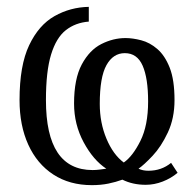

<svg xmlns="http://www.w3.org/2000/svg" viewBox="-20 -530 573 560"><path d="M498 -26Q479 -10 454.5 -0.5Q430 9 405 9Q367 9 337 -6Q318 1 296 5.5Q274 10 248 10Q183 10 135.5 -21Q88 -52 62.5 -108Q37 -164 37 -238Q37 -339 65 -398Q93 -457 139 -483Q185 -509 239 -510V-467Q200 -464 172 -442Q144 -420 129 -371Q114 -322 114 -238Q114 -34 250 -34Q260 -34 271.5 -35.5Q283 -37 290 -38Q252 -63 224 -115Q196 -167 196 -228Q196 -300 218.5 -342Q241 -384 275.5 -401.5Q310 -419 346 -419Q367 -419 392 -412.5Q417 -406 439 -387Q461 -368 475 -332.5Q489 -297 489 -238Q489 -185 469.5 -143.5Q450 -102 425 -75.5Q400 -49 384 -38Q396 -32 413 -32Q451 -32 479 -55ZM271 -227Q271 -172 290.5 -125.5Q310 -79 341 -56Q367 -74 389.5 -119Q412 -164 412 -234Q412 -302 396 -338.5Q380 -375 344 -375Q310 -375 290.5 -340Q271 -305 271 -227Z"/></svg>

Font: Arsenal SC
Style: Regular
Weight: 400
Designer: Andrij Shevchenko
Foundry: Stairsfor
Version: Version 2.001; ttfautohint (v1.8.4.7-5d5b)